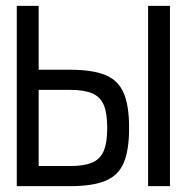

<svg xmlns="http://www.w3.org/2000/svg" viewBox="-20 -638 640 658"><path d="M37.5 0V-618H112.5V-17L65.5 -69H220Q268.5 -69 296.2 -81Q324 -93 335.8 -121.5Q347.5 -150 347.5 -199.5Q347.5 -249.5 335.8 -277.8Q324 -306 296.2 -318Q268.5 -330 220 -330H65.5V-399H220Q297 -399 341.2 -380.8Q385.5 -362.5 404 -319.2Q422.5 -276 422.5 -199.5Q422.5 -123.5 404 -80Q385.5 -36.5 341.2 -18.2Q297 0 220 0ZM487.5 0V-618H562.5V0Z"/></svg>

Font: Victor Mono Thin
Style: Regular
Weight: 100
Monospace: yes
Designer: Rune Bjørnerås
Version: Version 1.561;gftools[0.9.30]